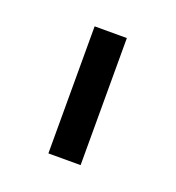

<svg xmlns="http://www.w3.org/2000/svg" viewBox="-62 -727 325 355"><g transform="rotate(20 100.0 -550.0)"><path d="M68.3 -425V-675H131.7V-425Z"/></g></svg>

Font: Funnel Sans Light
Style: Regular
Weight: 300
Designer: NORD ID, Kristian Moeller
Foundry: Dicotype
Version: Version 1.000